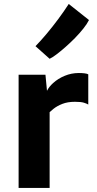

<svg xmlns="http://www.w3.org/2000/svg" viewBox="-20 -924 478 944"><path d="M71.5 0V-556.5H203.5L211 -477.5Q221 -497.5 241 -515.5Q265 -537.5 298 -551.2Q331 -565 367.5 -565Q382.5 -565 395.2 -563.5Q408 -562 414 -558.5V-410Q407 -414.5 392.5 -419Q378 -423.5 348.5 -423.5Q312.5 -423.5 286.5 -413.2Q260.5 -403 242.5 -388.5Q232 -380 224 -372.5V0ZM224 -635 154.5 -697Q180 -723 209 -757.5Q238 -792 266.2 -830Q294.5 -868 318 -904.5L417.5 -825.5Q408.5 -807 390.2 -784Q372 -761 348.8 -737.2Q325.5 -713.5 301.2 -692.2Q277 -671 256.8 -655.8Q236.5 -640.5 224 -635Z"/></svg>

Font: Koeln Type Sans
Style: Bold
Weight: 700
Designer: Eben Sorkin
Foundry: Eben Sorkin
Version: Version 2.001